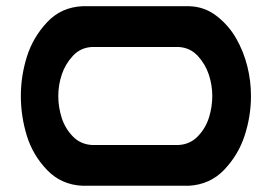

<svg xmlns="http://www.w3.org/2000/svg" viewBox="-20 -598 870 616"><path d="M585.9 -578.1Q635.7 -577.1 674.8 -546.9Q713.9 -516.6 737.8 -474.6Q761.7 -432.6 773.4 -385.7Q785.2 -338.9 785.2 -290Q785.2 -225.6 765.1 -163.6Q745.1 -101.6 699.7 -53.7Q654.3 -5.9 585.9 -2H245.1Q176.8 -4.9 130.9 -52.7Q85 -100.6 65.9 -163.1Q46.9 -225.6 46.9 -290Q46.9 -354.5 66.4 -416.5Q85.9 -478.5 131.3 -526.9Q176.8 -575.2 245.1 -578.1H263.7H567.4ZM552.7 -132.8Q589.8 -134.8 614.7 -160.6Q639.6 -186.5 650.4 -220.7Q661.1 -254.9 661.1 -290Q661.1 -325.2 649.9 -358.9Q638.7 -392.6 614.3 -418.9Q589.8 -445.3 552.7 -447.3H275.4Q238.3 -445.3 213.9 -418.9Q189.5 -392.6 178.2 -358.9Q167 -325.2 167 -290Q167 -254.9 177.7 -220.7Q188.5 -186.5 213.4 -160.6Q238.3 -134.8 275.4 -132.8Z"/></svg>

Font: Nico Moji
Style: Regular
Weight: 400
Version: Version 1.02